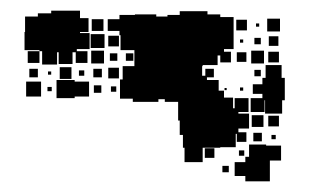

<svg xmlns="http://www.w3.org/2000/svg" viewBox="-20 -371 604 360"><path d="M146 -311H130V-309H148V-279H124V-275H144V-253H122V-273H116V-251H90V-273H87V-250H59V-275H54V-277H26V-311H27V-340H51V-346H76V-351H130V-337H146ZM422 -120V-95H393V-94H360V-67H326V-94H323V-118H317V-145H314V-180H289V-185H277V-180H229V-186H205V-222H210V-247H232V-277H206V-305H204V-313H182V-335H204V-343H233V-344H273V-340H294V-343H317V-350H369V-344H393V-339H418V-279H400V-274H413V-254H393V-267H388V-249H360V-247H359V-229H365V-242H381V-226H368V-221H390V-201H400V-188H417V-168H420V-187H446V-161H427V-158H447V-130H427V-123H442V-105H424V-120ZM481 -336H505V-312H481ZM152 -335H174V-313H152ZM423 -334H443V-314H423ZM460 -327H466V-321H460ZM176 -281H150V-307H176ZM203 -284H183V-304H203ZM484 -285V-303H502V-285ZM457 -300H469V-288H457ZM430 -291V-297H436V-291ZM175 -252H151V-276H175ZM451 -276H475V-252H451ZM54 -253H32V-275H54ZM503 -254H483V-274H503ZM424 -273H442V-255H424ZM186 -257V-271H200V-257ZM216 -257V-271H230V-257ZM508 -225H514V-183H509V-158H477V-183H476V-161H450V-187H472V-195H454V-213H472V-225H478V-249H508ZM92 -223V-245H114V-223ZM203 -224H183V-244H203ZM35 -226V-242H51V-226ZM171 -226H155V-242H171ZM469 -240V-228H457V-240ZM128 -229V-239H138V-229ZM70 -231V-237H76V-231ZM86 -221H120V-218H147V-190H120V-187H86ZM57 -190H29V-218H57ZM170 -197H156V-211H170ZM198 -199H188V-209H198ZM77 -200H69V-208H77ZM436 -207V-201H430V-207ZM405 -206V-202H401V-206ZM452 -155H474V-133H452ZM483 -154H503V-134H483ZM471 -122V-106H455V-122ZM497 -118V-110H489V-118ZM447 -100H479V-98H507V-70H486V-31H440V-41H420V-67H440V-77H447ZM382 -75H364V-93H382ZM438 -89V-79H428V-89ZM409 -48H397V-60H409Z"/></svg>

Font: Rubik-Storm
Style: Regular
Weight: 400
Designer: NaN (generative design), Hubert & Fischer (Rubik source font outlines)
Foundry: NaN, Hubert & Fischer
Version: Version 1.000